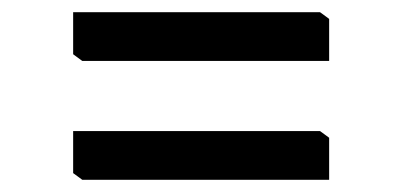

<svg xmlns="http://www.w3.org/2000/svg" viewBox="-20 -531 668 315"><path d="M115 -236 100 -247V-316H505L520 -305V-236ZM115 -431 100 -442V-511H505L520 -500V-431Z"/></svg>

Font: TMT Limkin
Style: Regular
Weight: 400
Designer: Gabriel Drozdov
Version: Version 1.000;Glyphs 3.1.2 (3151)